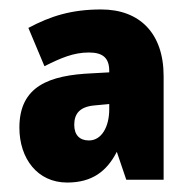

<svg xmlns="http://www.w3.org/2000/svg" viewBox="-20 -742 403 406"><path d="M194 -722C131 -722 87 -708 40 -683L74 -602C108 -619 135 -631 168 -631C198 -631 211 -619 211 -592V-589L175 -587C84 -583 21 -560 21 -472C21 -407 59 -356 122 -356C175 -356 206 -380 227 -421L247 -362H326V-581C326 -672 275 -722 194 -722ZM179 -519 211 -522V-511C211 -474 195 -445 168 -445C148 -445 137 -457 137 -478C137 -501 148 -516 179 -519Z"/></svg>

Font: Noto Sans Gurmukhi Condensed Black
Style: Regular
Weight: 900
Width: 3
Designer: Jelle Bosma - Monotype Design Team
Foundry: Monotype Imaging Inc.
Version: Version 2.004